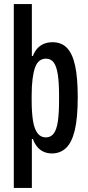

<svg xmlns="http://www.w3.org/2000/svg" viewBox="-20 -744 435 946"><path d="M48 182V-724H137V-468H142Q151 -492 165.5 -507Q180 -522 198.5 -529Q217 -536 239 -536Q283 -536 310 -508Q337 -480 350 -421Q363 -362 363 -266Q363 -163 348.5 -102.5Q334 -42 305.5 -15Q277 12 236 12Q213 12 194.5 3.5Q176 -5 163 -21Q150 -37 142 -59H137V182ZM206 -67Q230 -67 244.5 -86Q259 -105 265 -145.5Q271 -186 271 -249V-274Q271 -339 264.5 -379Q258 -419 244 -437Q230 -455 207 -455Q188 -455 174.5 -444.5Q161 -434 153 -412Q145 -390 140.5 -355.5Q136 -321 136 -274V-249Q136 -190 142.5 -149.5Q149 -109 164.5 -88Q180 -67 206 -67Z"/></svg>

Font: Archivo ExtraCondensed Medium
Style: Regular
Weight: 500
Width: 2
Designer: Hector Gatti
Foundry: Omnibus-Type
Version: Version 2.001